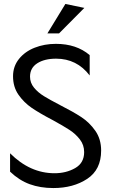

<svg xmlns="http://www.w3.org/2000/svg" viewBox="-20 -940 577 972"><path d="M256 -63Q132 -63 31 -164V-71Q77 -27 130.5 -7.5Q184 12 250 12Q351 12 421.5 -34.5Q492 -81 492 -178Q492 -236 462.5 -278Q433 -320 392 -347Q351 -374 284 -408Q232 -435 202 -453.5Q172 -472 152 -496.5Q132 -521 132 -552Q132 -596 168.5 -619.5Q205 -643 264 -643Q369 -643 434 -558V-661Q367 -718 263 -718Q205 -718 155.5 -698.5Q106 -679 76 -641.5Q46 -604 46 -554Q46 -500 73.5 -460.5Q101 -421 140.5 -394Q180 -367 245 -333Q300 -303 331.5 -282.5Q363 -262 384.5 -234Q406 -206 406 -170Q406 -115 360.5 -89Q315 -63 256 -63ZM220 -771H279L407 -900L311 -920Z"/></svg>

Font: Geom Light
Style: Regular
Weight: 300
Version: Version 1.102